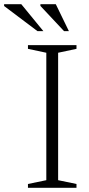

<svg xmlns="http://www.w3.org/2000/svg" viewBox="-92 -890 424 910"><path d="M270.5 -18V0H40.5V-18L127.5 -36V-640L40.5 -658.5V-676H270.5V-658.5L183.5 -640V-36ZM113.5 -742.5H85.5L-72.5 -861.5V-870H9ZM234.5 -742.5H211.5L99.5 -862V-870H172.5Z"/></svg>

Font: Newsreader 16pt Light
Style: Regular
Weight: 300
Designer: Hugues Gentile
Foundry: Production Type
Version: Version 1.003